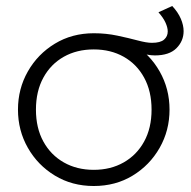

<svg xmlns="http://www.w3.org/2000/svg" viewBox="-20 -606 636 641"><path d="M293 15Q220.5 15 163.2 -19.8Q106 -54.5 73 -112.5Q40 -170.5 40 -240Q40 -309.5 73 -367.5Q106 -425.5 163.2 -460.2Q220.5 -495 293 -495Q365.5 -495 422.8 -460.2Q480 -425.5 513 -367.5Q546 -309.5 546 -240Q546 -170.5 513 -112.5Q480 -54.5 423 -19.8Q366 15 293 15ZM293 -39Q349.5 -39 393 -63.8Q436.5 -88.5 461.2 -133.5Q486 -178.5 486 -240Q486 -301.5 461.2 -346.8Q436.5 -392 393 -416.5Q349.5 -441 293 -441Q236.5 -441 193 -416.5Q149.5 -392 124.8 -346.8Q100 -301.5 100 -240Q100 -178.5 124.8 -133.5Q149.5 -88.5 193 -63.8Q236.5 -39 293 -39ZM497 -421Q473.5 -421 442.5 -431Q411.5 -441 374 -451Q336.5 -461 294 -461V-495Q334 -495 371.8 -487Q409.5 -479 439.5 -471Q469.5 -463 487 -463Q515.5 -463 527.8 -473.8Q540 -484.5 540 -501Q540 -514 532.5 -530.5Q525 -547 509 -565L555 -586Q574.5 -565 583.8 -543.2Q593 -521.5 593 -502Q593 -469 569 -445Q545 -421 497 -421Z"/></svg>

Font: Geologica Thin
Style: Regular
Weight: 100
Designer: Sindre Bremnes, Frode Helland
Foundry: Monokrom Skriftforlag AS
Version: Version 1.010; ttfautohint (v1.8.4.7-5d5b);gftools[0.9.28]